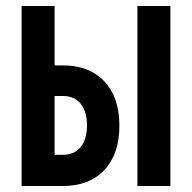

<svg xmlns="http://www.w3.org/2000/svg" viewBox="-20 -620 640 640"><path d="M52 0V-600H162V-402H190Q278 -402 328 -348.5Q378 -295 378 -201Q378 -107 328 -53.5Q278 0 190 0ZM162 -104H190Q228 -104 249 -130Q270 -156 270 -202Q270 -248 249 -274Q228 -300 190 -300H162ZM438 0V-600H548V0Z"/></svg>

Font: Martian Mono Condensed
Style: Regular
Weight: 400
Width: 3
Designer: Roman Shamin
Foundry: Evil Martians
Version: Version 1.000